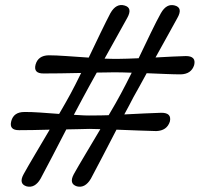

<svg xmlns="http://www.w3.org/2000/svg" viewBox="-20 -724 780 750"><path d="M329 -220.5Q311 -220 287.8 -219.5Q264.5 -219 239 -218.5Q211 -164 183.2 -110.8Q155.5 -57.5 138.5 -26Q116.5 12 84 4Q51.5 -6 72.5 -44Q88.5 -73 116.5 -120.2Q144.5 -167.5 174 -217.5Q139.5 -216.5 108 -216Q76.5 -215.5 55 -215.5Q14.5 -215 24 -251Q33.5 -286.5 75 -286.5Q99 -287 135.2 -284.5Q171.5 -282 211 -279Q224 -301.5 235.5 -321.5Q247 -341.5 255.5 -357.5Q264.5 -374 275 -394.8Q285.5 -415.5 297 -439Q255 -438 215.5 -437.5Q176 -437 150.5 -437Q109.5 -436.5 119 -472Q129 -507 170 -508Q197 -508 239.5 -505Q282 -502 326.5 -499Q350.5 -549.5 373.5 -597Q396.5 -644.5 411.5 -673Q434 -712 466.5 -702.5Q499 -693.5 477 -654Q462 -627 438.2 -584.2Q414.5 -541.5 388.5 -495Q402.5 -494.5 415.5 -494.2Q428.5 -494 439.5 -494Q456 -494 477.2 -494.8Q498.5 -495.5 521.5 -496.5Q546 -547.5 569.2 -595.8Q592.5 -644 608.5 -672.5Q630.5 -711.5 663 -702.5Q695.5 -693.5 673 -654Q658.5 -627.5 635.5 -586Q612.5 -544.5 587.5 -499.5Q622.5 -501.5 654 -503Q685.5 -504.5 706 -505Q747 -505 738.5 -470Q727.5 -434.5 685.5 -433.5Q662 -433.5 626.8 -435Q591.5 -436.5 553 -438Q538 -410.5 524.5 -386Q511 -361.5 500.5 -343Q493.5 -329 484.5 -312.2Q475.5 -295.5 465.5 -277Q507.5 -279 546.8 -281Q586 -283 610.5 -283.5Q651.5 -283.5 643.5 -249Q632 -213.5 590.5 -212Q563.5 -212.5 521 -214.2Q478.5 -216 435 -217.5Q407 -163.5 379.5 -110.5Q352 -57.5 335 -26Q312.5 12 280.5 4Q248 -6 268.5 -44Q285 -73.5 313.5 -121.2Q342 -169 372 -219.5Q346.5 -220.5 329 -220.5ZM304.5 -343Q297 -329 287.8 -311.8Q278.5 -294.5 268.5 -275.5Q289.5 -274 309 -273.2Q328.5 -272.5 344.5 -273Q357 -273 372.2 -273.2Q387.5 -273.5 404.5 -274Q418.5 -298 430.8 -319.2Q443 -340.5 452 -357.5Q461 -374 471.8 -395.2Q482.5 -416.5 494.5 -440Q474.5 -441 456.8 -441.2Q439 -441.5 424.5 -441.5Q410.5 -441.5 393.8 -441Q377 -440.5 358 -440.5Q342.5 -412.5 328.5 -387.2Q314.5 -362 304.5 -343Z"/></svg>

Font: Fraunces 9pt S050
Style: Bold Italic
Weight: 700
Italic angle: -16°
Version: Version 1.000; ttfautohint (v1.8.3)